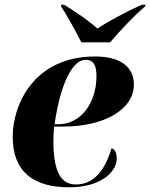

<svg xmlns="http://www.w3.org/2000/svg" viewBox="-20 -786 638 816"><path d="M326 -606H448C489 -654 543 -713 597 -759L598 -766H584C514 -736 434 -691 394 -665C363 -692 314 -729 252 -766H240L239 -759C263 -725 306 -645 326 -606ZM274 10C412 10 476 -58 476 -111C476 -140 467 -152 454 -156C427 -65 381 -2 302 -2C242 -2 207 -51 207 -186C207 -197 208 -235 210 -248H248C422 -248 549 -320 549 -427C549 -503 489 -546 385 -546C123 -546 34 -340 34 -205C34 -56 122 10 274 10ZM228 -258H212C236 -427 287 -532 344 -532C374 -532 390 -514 390 -462C390 -352 326 -258 228 -258Z"/></svg>

Font: Noto Serif Display ExtraBold
Style: Italic
Weight: 800
Italic angle: -12°
Designer: Monotype Design Team
Foundry: Monotype Imaging Inc.
Version: Version 2.009